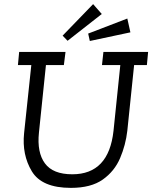

<svg xmlns="http://www.w3.org/2000/svg" viewBox="-20 -902 739 932"><path d="M474 -834 308 -704 284 -729 432 -882ZM613 -745 416 -703 408 -739 598 -812ZM482 -650H699L693 -586H631L598 -267Q590 -198 563 -134.5Q536 -71 479 -30.5Q422 10 324 10Q183 10 134.5 -70.5Q86 -151 97 -256L132 -586H67L73 -650H298L290 -586H203L169 -258Q159 -162 198 -109Q237 -56 331 -56Q508 -56 531 -267L564 -586H475Z"/></svg>

Font: Zilla Slab Regular
Style: Italic
Weight: 400
Italic angle: -6°
Designer: Typotheque.com
Foundry: Typotheque type foundry
Version: Version 1.1; 2017; ttfautohint (v1.6)